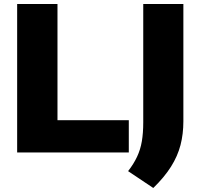

<svg xmlns="http://www.w3.org/2000/svg" viewBox="-20 -760 1000 957"><path d="M65.5 0V-740H266.5V-161H622V0ZM744 177 618.5 93Q646.5 57 663.2 21.2Q680 -14.5 687 -55.8Q694 -97 694 -150.5V-740H894V-155Q894 -92.5 879.8 -37.2Q865.5 18 832.5 70.5Q799.5 123 744 177Z"/></svg>

Font: Encode Sans SemiExpanded ExtraBold
Style: Regular
Weight: 800
Width: 6
Designer: Multiple Designers
Foundry: Impallari Type
Version: Version 3.002